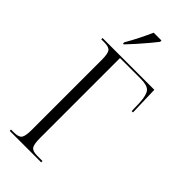

<svg xmlns="http://www.w3.org/2000/svg" viewBox="-289 -988 1044 1044"><g transform="rotate(45 233.0 -465.5)"><path d="M35 0V-10H57Q93 -10 104.5 -25Q116 -40 116 -89V-625Q116 -674 105 -689Q94 -704 59 -704H35V-714H433L438 -545H428L426 -610Q423 -665 406 -684.5Q389 -704 338 -704H179V-90Q179 -41 190 -25.5Q201 -10 237 -10H277V0ZM135 -781Q157 -819 176.5 -858Q196 -897 211 -931H271V-921Q258 -904 235.5 -877Q213 -850 187.5 -821.5Q162 -793 141 -771H135Z"/></g></svg>

Font: Noto Serif Display Condensed Light
Style: Regular
Weight: 300
Width: 3
Designer: Monotype Design Team
Foundry: Monotype Imaging Inc.
Version: Version 2.009